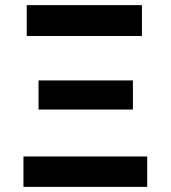

<svg xmlns="http://www.w3.org/2000/svg" viewBox="-20 -727 664 747"><path d="M71.3 -118.2H552.7V0H71.3ZM129.9 -414.1H497.1V-300.8H129.9ZM84 -707H532.2V-586.9H84Z"/></svg>

Font: Pretendard JP
Style: Bold
Weight: 700
Designer: Base glyphs from Inter by Rasmus Andersson; Hangeul glyphs from Noto Sans CJK(Source Han Sans) by Jang Soo-young and Kan
Foundry: Kil Hyung-jin
Version: Version 1.309